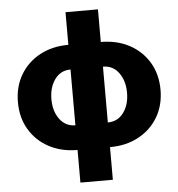

<svg xmlns="http://www.w3.org/2000/svg" viewBox="-60 -783 952 1024"><g transform="rotate(-5 416.0 -271.0)"><path d="M328.8 185V10.3Q242.2 10.3 175.8 -25.6Q109.4 -61.4 71.7 -124.8Q34.1 -188.2 34.1 -271Q34.1 -354 71.7 -417.4Q109.4 -480.8 175.8 -516.7Q242.2 -552.6 328.8 -552.6V-727.3H502.5V-552.6Q589.1 -552.6 655.7 -516.7Q722.3 -480.8 759.9 -417.4Q797.6 -354 797.6 -271Q797.6 -188.2 759.9 -124.8Q722.3 -61.4 655.7 -25.6Q589.1 10.3 502.5 10.3V185ZM502.5 -121.8Q555.8 -121.8 587 -164.4Q618.3 -207 618.3 -271Q618.3 -334.9 587 -377.7Q555.8 -420.5 502.5 -420.5ZM328.8 -121.8V-420.5Q275.6 -420.5 244.5 -377.7Q213.4 -334.9 213.4 -271Q213.4 -207 245 -164.4Q276.6 -121.8 328.8 -121.8Z"/></g></svg>

Font: Inter UI Extra Bold
Style: Regular
Weight: 800
Designer: Rasmus Andersson
Foundry: rsms
Version: 3.2;8d6f07862